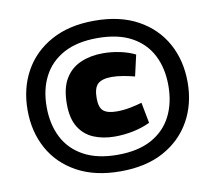

<svg xmlns="http://www.w3.org/2000/svg" viewBox="-79 -802 1013 904"><g transform="rotate(-10 427.5 -350.0)"><path d="M427 -710Q549 -710 634.5 -663Q720 -616 765 -534.5Q810 -453 810 -349Q810 -246 765 -165Q720 -84 635 -37Q550 10 427 10Q305 10 219.5 -37Q134 -84 89.5 -165Q45 -246 45 -349Q45 -453 90 -534.5Q135 -616 220.5 -663Q306 -710 427 -710ZM427 -69Q525 -69 589.5 -104.5Q654 -140 686 -203Q718 -266 718 -349Q718 -432 686 -494.5Q654 -557 589.5 -592Q525 -627 427 -627Q330 -627 265.5 -592Q201 -557 168.5 -494.5Q136 -432 136 -349Q136 -266 168 -203Q200 -140 265 -104.5Q330 -69 427 -69ZM232 -346Q232 -421 259 -466Q286 -511 333.5 -531.5Q381 -552 440 -552Q481 -552 521.5 -543.5Q562 -535 594 -519L571 -418Q549 -424 518.5 -429.5Q488 -435 462 -435Q416 -435 395.5 -416.5Q375 -398 375 -348Q375 -303 395 -287Q415 -271 458 -271Q491 -271 524 -277.5Q557 -284 579 -291L598 -192Q564 -175 519.5 -165.5Q475 -156 429 -156Q373 -156 328.5 -174.5Q284 -193 258 -234.5Q232 -276 232 -346Z"/></g></svg>

Font: Georama Extended Black
Style: Regular
Weight: 900
Width: 7
Designer: Jean-Baptiste Levee
Foundry: Production Type
Version: Version 1.000